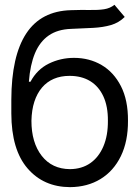

<svg xmlns="http://www.w3.org/2000/svg" viewBox="-20 -770 582 802"><path d="M458 -750 501 -699.2Q476.1 -674.8 443.4 -665.3Q410.6 -655.8 369.4 -653.6Q328.1 -651.4 277.3 -649.4Q220.7 -647.5 183.6 -621.8Q146.5 -596.2 126.2 -547.9Q106 -499.5 100.6 -428.7H107.4Q134.8 -480 183.8 -504.2Q232.9 -528.3 289.1 -528.3Q353 -528.3 404.1 -498.5Q455.1 -468.8 485.1 -410.2Q515.1 -351.6 514.6 -265.6Q515.1 -180.2 484.9 -117.9Q454.6 -55.7 399.9 -22.2Q345.2 11.2 272.5 11.7Q162.1 11.2 95 -66.7Q27.8 -144.5 27.3 -295.9V-353.5Q27.8 -536.1 89.6 -630.1Q151.4 -724.1 276.4 -727.5Q320.3 -729 354.7 -728.3Q389.2 -727.5 414.8 -731.4Q440.4 -735.4 458 -750ZM272.5 -63.5Q321.8 -64 357.2 -88.6Q392.6 -113.3 411.9 -158.7Q431.2 -204.1 430.7 -265.6Q431.2 -325.2 411.9 -367.2Q392.6 -409.2 356.7 -431.2Q320.8 -453.1 270.5 -453.1Q233.9 -453.1 204.8 -440.7Q175.8 -428.2 155.3 -404.1Q134.8 -379.9 123.5 -345.2Q112.3 -310.5 111.3 -265.6Q111.3 -174.3 154.3 -119.1Q197.3 -64 272.5 -63.5Z"/></svg>

Font: Inter Tight
Style: Regular
Weight: 400
Designer: Rasmus Andersson
Foundry: rsms
Version: Version 3.002